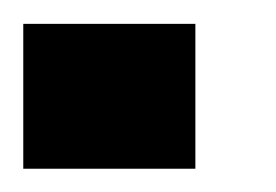

<svg xmlns="http://www.w3.org/2000/svg" viewBox="-20 -145 237 165"><path d="M0 0V-124.5H147.9V0Z"/></svg>

Font: Aqlam Corner
Style: Regular
Weight: 400
Designer: Developer/ Husham Jawad
Version: Version 1.00;December 29, 2020;FontCreator 13.0.0.2683 32-bi